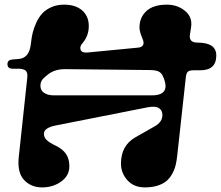

<svg xmlns="http://www.w3.org/2000/svg" viewBox="-20 -795 955 830"><path d="M57.1 -498H34.2Q12.2 -498 12.2 -518.1Q12.2 -536.6 36.1 -538.1L60.1 -540Q82 -541.5 95.9 -556.9Q109.9 -572.3 113.8 -607.9Q116.2 -631.3 121.1 -652.3Q126 -673.3 136.7 -696.8Q147.5 -720.2 162.4 -736.6Q177.2 -752.9 201.7 -763.9Q226.1 -774.9 256.8 -774.9Q307.1 -774.9 335.4 -749.8Q363.8 -724.6 363.8 -683.1Q363.8 -640.6 337.9 -609.9Q323.2 -594.2 328.4 -580.1Q333.5 -565.9 356.9 -567.9L575.2 -588.9Q612.3 -591.8 595.2 -629.9Q583 -658.2 583 -675.8Q583 -719.7 613 -747.3Q643.1 -774.9 701.2 -774.9Q747.1 -774.9 779.8 -748Q812.5 -721.2 806.2 -678.2L800.8 -644Q796.4 -610.8 834 -610.8Q915 -610.8 915 -555.2Q915 -489.7 842.8 -491.2H816.9Q798.3 -491.2 791.5 -484.4Q784.7 -477.5 783.2 -460L746.1 -122.1Q743.7 -98.6 739 -80.1Q734.4 -61.5 724.1 -43Q713.9 -24.4 699.2 -12.2Q684.6 0 660.9 7.6Q637.2 15.1 606 15.1Q558.6 15.1 530.8 -15.9Q502.9 -46.9 502.9 -87.9Q502.9 -165.5 564.9 -201.2L648.9 -249Q682.1 -267.6 682.1 -297.9Q682.1 -318.4 666.5 -327.9Q650.9 -337.4 618.2 -331.1L222.2 -252.9Q169.9 -242.7 169.9 -216.8Q169.9 -201.7 180.9 -190.4Q191.9 -179.2 221.2 -165Q251 -150.4 265.4 -129.4Q279.8 -108.4 279.8 -76.2Q279.8 -35.6 244.6 -10.3Q209.5 15.1 162.1 15.1Q114.3 15.1 84.2 -16.8Q54.2 -48.8 61 -115.2L98.1 -460.9Q100.1 -481.9 90.6 -490Q81.1 -498 57.1 -498ZM154.8 -423.8Q154.8 -404.3 170.7 -393.6Q186.5 -382.8 212.9 -382.8H636.2Q721.7 -382.8 684.1 -465.8Q677.7 -480.5 664.8 -486.3Q651.9 -492.2 626 -492.2L261.2 -496.1Q218.3 -496.1 189.9 -475.1Q168.5 -459 161.6 -448.7Q154.8 -438.5 154.8 -423.8Z"/></svg>

Font: Pilowlava
Style: Regular
Weight: 400
Designer: Anton Moglia, Jérémy Landes, Maksym Kobuzan (Cyrillic), Velvetyne Type Foundry
Foundry: Anton Moglia, Jérémy Landes, Velvetyne Type Foundry
Version: Version 1.001;hotconv 1.0.109;makeotfexe 2.5.65596